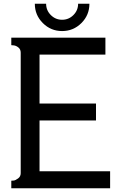

<svg xmlns="http://www.w3.org/2000/svg" viewBox="-20 -1000 635 1020"><path d="M40 0V-40Q46 -40 54 -41Q62 -42 76 -52Q90 -62 90 -80V-720Q90 -738 77.5 -748Q65 -758 52 -759L40 -760V-800H540V-710H190V-450H490V-360H190V-90H565V0ZM165 -980H225Q225 -945 250 -920Q275 -895 310 -895Q345 -895 370 -920Q395 -945 395 -980H455Q455 -920 412.5 -877.5Q370 -835 310 -835Q250 -835 207.5 -877.5Q165 -920 165 -980Z"/></svg>

Font: Laverick
Style: Regular
Weight: 400
Designer: Daniel Pimley
Foundry: Daniel Pimley
Version: Version 1.000;PS 001.001;hotconv 1.0.56